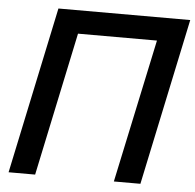

<svg xmlns="http://www.w3.org/2000/svg" viewBox="-51 -762 828 814"><g transform="rotate(5 363.0 -355.0)"><path d="M15 0 165 -710H726L576 0H463L593 -611H257L128 0Z"/></g></svg>

Font: Raleway SemiBold
Style: Italic
Weight: 600
Italic angle: -12°
Designer: Matt McInerney, Pablo Impallari, Rodrigo Fuenzalida
Foundry: Matt McInerney, Pablo Impallari, Rodrigo Fuenzalida
Version: Version 4.026